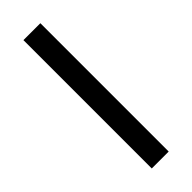

<svg xmlns="http://www.w3.org/2000/svg" viewBox="-240 -731 752 752"><g transform="rotate(-45 136.0 -355.5)"><path d="M183.1 0H89.4V-710.9H183.1Z"/></g></svg>

Font: Vazir FD-UI
Style: Regular-FD-UI
Weight: 400
Designer: Saber Rastikerdar
Foundry: Saber Rastikerdar
Version: Version 30.1.0